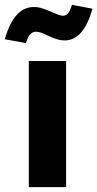

<svg xmlns="http://www.w3.org/2000/svg" viewBox="-63 -773 402 793"><path d="M210 -521H56V0H210ZM86 -642Q104 -642 134 -626Q138 -624 152.5 -618Q167 -612 179.5 -609Q192 -606 204 -606Q282 -606 319 -737L234 -753Q227 -729 218.5 -718.5Q210 -708 197 -708Q184 -708 152 -723Q128 -733 111.5 -738.5Q95 -744 77 -744Q-6 -744 -43 -611L44 -595Q52 -621 62 -631.5Q72 -642 86 -642Z"/></svg>

Font: Geom
Style: Bold
Weight: 700
Version: Version 1.102